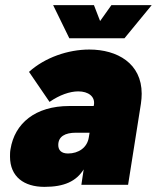

<svg xmlns="http://www.w3.org/2000/svg" viewBox="-20 -720 611 748"><path d="M465 -571 571 -700H414L370 -638L346 -700H187L250 -571ZM328 -527C245 -527 155 -496 93 -440L173 -323C212 -350 252 -364 285 -364C324 -364 351 -344 346 -312L345 -307H250C117 -307 37 -239 21 -139C19 -129 19 -119 19 -110C19 -31 74 8 153 8C231 8 277 -14 306 -60L297 0H479L529 -316C531 -330 532 -343 532 -355C532 -473 437 -527 328 -527ZM245 -122C218 -122 207 -136 207 -155C207 -188 233 -203 276 -203H329L326 -185C320 -145 286 -122 245 -122Z"/></svg>

Font: Arthouse Owned Black
Style: Italic
Weight: 900
Italic angle: -10°
Designer: Jeremy Tribby
Foundry: Tribby Type
Version: Version 1.000;PS 001.000;hotconv 1.0.88;makeotf.lib2.5.64775